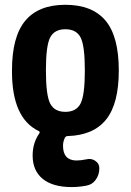

<svg xmlns="http://www.w3.org/2000/svg" viewBox="-20 -550 540 790"><path d="M186.5 -124Q204.1 -89.8 249 -89.8Q293.9 -89.8 311.5 -124Q329.1 -158.2 329.1 -260.3Q329.1 -362.3 311.5 -396Q293.9 -429.7 249 -429.7Q204.1 -429.7 186.5 -396Q168.9 -362.3 168.9 -260.3Q168.9 -158.2 186.5 -124ZM468.8 -259.8Q468.8 -123 416.5 -58.1Q364.3 6.8 258.8 9.8Q251 9.8 247.1 16.6Q239.3 32.2 239.3 49.8Q239.3 109.4 293.9 110.4Q312.5 110.4 335.9 105.5Q355.5 100.6 372.1 111.8Q388.7 123 388.7 141.6V142.6Q388.7 168.9 374 189.5Q359.4 210 335 213.9Q304.7 219.7 274.4 219.7Q197.3 219.7 155.8 186Q114.3 152.3 114.3 89.8Q114.3 38.1 141.6 -1Q143.6 -2.9 143.1 -6.3Q142.6 -9.8 139.6 -10.7Q28.3 -63.5 29.3 -259.8Q29.3 -399.4 84 -464.8Q138.7 -530.3 249 -530.3Q359.4 -530.3 414.1 -465.3Q468.8 -400.4 468.8 -259.8Z"/></svg>

Font: Rounded Mgen+ 1mn bold
Style: Bold
Weight: 700
Designer: [Source Han Sans]
Ryoko NISHIZUKA  (kana & ideographs); Paul D. Hunt (Latin, Greek & Cyrillic); Wenlong ZHANG  (bopomofo
Version: Version 1.059.20150602